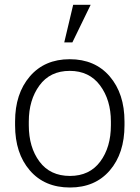

<svg xmlns="http://www.w3.org/2000/svg" viewBox="-20 -791 597 820"><path d="M44.4 -272Q44.4 -391.1 107.4 -464.6Q170.4 -538.1 277.8 -538.1Q385.7 -538.1 448.7 -464.6Q511.7 -391.1 511.7 -272V-255.9Q511.7 -136.2 449 -63.2Q386.2 9.8 278.8 9.8Q170.4 9.8 107.4 -63.2Q44.4 -136.2 44.4 -255.9ZM103 -255.9Q103 -162.1 148.7 -100.8Q194.3 -39.6 278.8 -39.6Q362.3 -39.6 408 -100.8Q453.6 -162.1 453.6 -255.9V-272Q453.6 -363.8 407.5 -426Q361.3 -488.3 277.8 -488.3Q193.8 -488.3 148.4 -426Q103 -363.8 103 -272ZM292.5 -770.5H367.2L289.1 -609.9H254.4Z"/></svg>

Font: Franko
Style: Light
Weight: 300
Designer: Google
Version: Version 1.200310; 2013